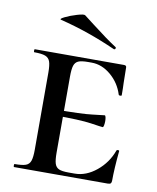

<svg xmlns="http://www.w3.org/2000/svg" viewBox="-75 -693 613 751"><g transform="rotate(10 232.0 -317.0)"><path d="M32 -12Q62 -12 76 -17Q90 -22 95 -36.5Q100 -51 100 -81V-387Q100 -417 95 -431Q90 -445 76 -450.5Q62 -456 32 -456Q30 -456 30 -462Q30 -468 32 -468H386Q396 -468 396 -460L397 -398Q398 -379 398 -350Q398 -347 392.5 -347Q387 -347 386 -350Q372 -395 336.5 -425Q301 -455 260 -455H246Q219 -455 207 -449.5Q195 -444 190.5 -430Q186 -416 186 -386V-85Q186 -55 190.5 -41Q195 -27 207 -21.5Q219 -16 246 -16H270Q315 -16 356 -49.5Q397 -83 415 -133Q416 -136 421 -136Q426 -136 426 -133Q419 -61 419 -15Q419 -7 416 -3.5Q413 0 404 0H32Q30 0 30 -6Q30 -12 32 -12ZM148 -227V-250Q256 -250 298.5 -255.5Q341 -261 346 -261Q349 -261 350.5 -254Q352 -247 352 -239Q352 -230 350.5 -222Q349 -214 346 -214Q341 -214 298.5 -220.5Q256 -227 148 -227ZM114 -599Q104 -601 124 -611Q144 -621 171 -629Q198 -637 203 -633L242 -603Q304 -555 340 -532Q343 -531 343 -528Q343 -525 341 -523Q339 -521 336 -522Q224 -572 114 -599Z"/></g></svg>

Font: Cormorant SC SemiBold
Style: Regular
Weight: 600
Designer: Christian Thalmann (Catharsis Fonts)
Foundry: Catharsis Fonts
Version: Version 4.000